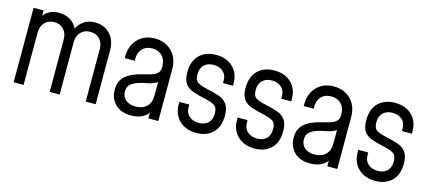

<svg xmlns="http://www.w3.org/2000/svg" viewBox="-48 -947 3012 1351"><g transform="rotate(15 1458.0 -271.5)"><path d="M71 0V-542.5H143.5V-504.5Q183 -555 254.5 -555Q299 -555 334.2 -534.8Q369.5 -514.5 388 -475.5Q405.5 -512.5 438.5 -533.8Q471.5 -555 517 -555Q582.5 -555 625.5 -511.5Q668.5 -468 668.5 -389V0H596V-381.5Q596 -427 570.2 -454.8Q544.5 -482.5 502 -482.5Q458 -482.5 432 -454.8Q406 -427 406 -381.5V0H333.5V-381.5Q333.5 -427 307.8 -454.8Q282 -482.5 239.5 -482.5Q195.5 -482.5 169.5 -454.8Q143.5 -427 143.5 -381.5V0Z M928.5 12Q853.5 12 812.5 -29.2Q771.5 -70.5 771.5 -134.5Q771.5 -174 785.8 -200.2Q800 -226.5 823 -243Q846 -259.5 871.5 -269.5Q902 -281.5 933.8 -289Q965.5 -296.5 992.2 -304.8Q1019 -313 1035.8 -327.5Q1052.5 -342 1052.5 -368.5V-381.5Q1052.5 -427 1025.2 -454.8Q998 -482.5 953 -482.5Q907.5 -482.5 881.2 -454.8Q855 -427 855 -381.5V-366.5H782.5V-379Q782.5 -457.5 829.5 -506.2Q876.5 -555 953 -555Q1029 -555 1077 -506.2Q1125 -457.5 1125 -379V0H1052.5V-40.5Q1010.5 12.5 928.5 12ZM943.5 -57Q994 -57 1023.2 -85.5Q1052.5 -114 1052.5 -168V-264Q1022 -244.5 984.5 -238Q947 -231.5 913 -220Q882.5 -209.5 863.2 -191.5Q844 -173.5 844 -140Q844 -103.5 870 -80.2Q896 -57 943.5 -57Z M1404 12Q1326.5 12 1279.8 -32.8Q1233 -77.5 1233 -151V-168.5H1305.5V-148Q1305.5 -108.5 1332.2 -84.5Q1359 -60.5 1403 -60.5Q1445 -60.5 1470.2 -84.5Q1495.5 -108.5 1495.5 -154Q1495.5 -198.5 1470.5 -213Q1445.5 -227.5 1401 -237Q1351.5 -247.5 1313.5 -260.2Q1275.5 -273 1254.2 -300.8Q1233 -328.5 1233 -384.5Q1233 -467 1278.5 -511Q1324 -555 1399 -555Q1476.5 -555 1522.2 -510.2Q1568 -465.5 1568 -392.5V-375.5H1495.5V-395Q1495.5 -434.5 1469.5 -458.5Q1443.5 -482.5 1400 -482.5Q1357 -482.5 1331.2 -458.2Q1305.5 -434 1305.5 -388.5Q1305.5 -344 1330.5 -329.8Q1355.5 -315.5 1401 -306Q1449.5 -296 1487.2 -283Q1525 -270 1546.5 -241.5Q1568 -213 1568 -157Q1568 -75.5 1523 -31.8Q1478 12 1404 12Z M1828.5 12Q1751 12 1704.2 -32.8Q1657.5 -77.5 1657.5 -151V-168.5H1730V-148Q1730 -108.5 1756.8 -84.5Q1783.5 -60.5 1827.5 -60.5Q1869.5 -60.5 1894.8 -84.5Q1920 -108.5 1920 -154Q1920 -198.5 1895 -213Q1870 -227.5 1825.5 -237Q1776 -247.5 1738 -260.2Q1700 -273 1678.8 -300.8Q1657.5 -328.5 1657.5 -384.5Q1657.5 -467 1703 -511Q1748.5 -555 1823.5 -555Q1901 -555 1946.8 -510.2Q1992.5 -465.5 1992.5 -392.5V-375.5H1920V-395Q1920 -434.5 1894 -458.5Q1868 -482.5 1824.5 -482.5Q1781.5 -482.5 1755.8 -458.2Q1730 -434 1730 -388.5Q1730 -344 1755 -329.8Q1780 -315.5 1825.5 -306Q1874 -296 1911.8 -283Q1949.5 -270 1971 -241.5Q1992.5 -213 1992.5 -157Q1992.5 -75.5 1947.5 -31.8Q1902.5 12 1828.5 12Z M2232 12Q2157 12 2116 -29.2Q2075 -70.5 2075 -134.5Q2075 -174 2089.2 -200.2Q2103.5 -226.5 2126.5 -243Q2149.5 -259.5 2175 -269.5Q2205.5 -281.5 2237.2 -289Q2269 -296.5 2295.8 -304.8Q2322.5 -313 2339.2 -327.5Q2356 -342 2356 -368.5V-381.5Q2356 -427 2328.8 -454.8Q2301.5 -482.5 2256.5 -482.5Q2211 -482.5 2184.8 -454.8Q2158.5 -427 2158.5 -381.5V-366.5H2086V-379Q2086 -457.5 2133 -506.2Q2180 -555 2256.5 -555Q2332.5 -555 2380.5 -506.2Q2428.5 -457.5 2428.5 -379V0H2356V-40.5Q2314 12.5 2232 12ZM2247 -57Q2297.5 -57 2326.8 -85.5Q2356 -114 2356 -168V-264Q2325.5 -244.5 2288 -238Q2250.5 -231.5 2216.5 -220Q2186 -209.5 2166.8 -191.5Q2147.5 -173.5 2147.5 -140Q2147.5 -103.5 2173.5 -80.2Q2199.5 -57 2247 -57Z M2707.5 12Q2630 12 2583.2 -32.8Q2536.5 -77.5 2536.5 -151V-168.5H2609V-148Q2609 -108.5 2635.8 -84.5Q2662.5 -60.5 2706.5 -60.5Q2748.5 -60.5 2773.8 -84.5Q2799 -108.5 2799 -154Q2799 -198.5 2774 -213Q2749 -227.5 2704.5 -237Q2655 -247.5 2617 -260.2Q2579 -273 2557.8 -300.8Q2536.5 -328.5 2536.5 -384.5Q2536.5 -467 2582 -511Q2627.5 -555 2702.5 -555Q2780 -555 2825.8 -510.2Q2871.5 -465.5 2871.5 -392.5V-375.5H2799V-395Q2799 -434.5 2773 -458.5Q2747 -482.5 2703.5 -482.5Q2660.5 -482.5 2634.8 -458.2Q2609 -434 2609 -388.5Q2609 -344 2634 -329.8Q2659 -315.5 2704.5 -306Q2753 -296 2790.8 -283Q2828.5 -270 2850 -241.5Q2871.5 -213 2871.5 -157Q2871.5 -75.5 2826.5 -31.8Q2781.5 12 2707.5 12Z"/></g></svg>

Font: Mohave
Style: Regular
Weight: 400
Designer: Gumpita Rahayu
Foundry: Tokotype
Version: Version 2.003; ttfautohint (v1.8.3)